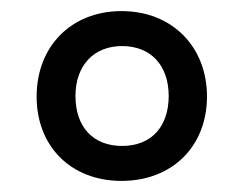

<svg xmlns="http://www.w3.org/2000/svg" viewBox="-20 -746 440 346"><path d="M199 -420C290 -420 353 -482 353 -572C353 -662 290 -726 199 -726C108 -726 46 -662 46 -572C46 -482 108 -420 199 -420ZM200 -483C147 -483 116 -518 116 -573C116 -628 149 -663 200 -663C252 -663 284 -628 284 -573C284 -518 253 -483 200 -483Z"/></svg>

Font: Noto Serif Devanagari Medium
Style: Regular
Weight: 500
Designer: Universal Thirst, Indian Type Foundry and the Monotype Design Team
Foundry: Monotype Imaging Inc.
Version: Version 2.004